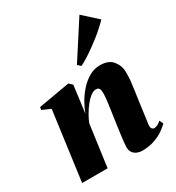

<svg xmlns="http://www.w3.org/2000/svg" viewBox="-195 -932 975 1063"><g transform="rotate(-30 293.0 -401.0)"><path d="M230.5 -323Q241 -353 260 -386.2Q279 -419.5 305.5 -449Q332 -478.5 364.2 -497Q396.5 -515.5 434 -515.5Q489.5 -515.5 515 -483Q540.5 -450.5 540.5 -409Q540.5 -379.5 537.8 -352.8Q535 -326 531 -300Q527 -274 523.5 -247Q520.5 -222.5 516.2 -193Q512 -163.5 508.5 -136.5Q505 -109.5 502.5 -92.5Q502.5 -74.5 508.5 -68.8Q514.5 -63 521 -63Q529.5 -63 541.2 -68Q553 -73 565.5 -85L577.5 -61Q564.5 -47.5 540.8 -30.5Q517 -13.5 482 -0.8Q447 12 399.5 12Q385.5 12 370.2 6Q355 0 344.8 -13.2Q334.5 -26.5 334.5 -49Q334.5 -58 336.5 -77.5Q338.5 -97 341.8 -121.8Q345 -146.5 348.5 -171.8Q352 -197 355 -217Q358.5 -242 361.8 -265Q365 -288 367.8 -307.8Q370.5 -327.5 372 -342.8Q373.5 -358 373.5 -366.5Q373.5 -381 371.8 -391Q370 -401 364.5 -406Q359 -411 347.5 -411Q331.5 -411 313.5 -397.5Q295.5 -384 278.2 -362.2Q261 -340.5 246.2 -315.2Q231.5 -290 222.5 -266.5L186 0H23L82.5 -440L29 -463.5L31.5 -480.5L232 -515.5L253 -496ZM325 -580.5 476 -814.5 568 -731Q551.5 -714 530 -694.5Q508.5 -675 484 -655.8Q459.5 -636.5 434.5 -618.8Q409.5 -601 386.2 -586.5Q363 -572 344 -563Z"/></g></svg>

Font: Merriweather 144pt Black
Style: Italic
Weight: 900
Italic angle: -7.8°
Version: Version 2.101